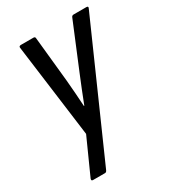

<svg xmlns="http://www.w3.org/2000/svg" viewBox="-168 -574 750 844"><g transform="rotate(-30 207.0 -151.5)"><path d="M52 185Q42 185 46 174L127 -6L65 -478Q63 -488 75 -488H138Q147 -488 147 -479L170 -252Q173 -219 175.5 -185Q178 -151 180 -117H182Q195 -150 208.5 -184.5Q222 -219 236 -252L330 -479Q333 -488 342 -488H406Q418 -488 413 -478L124 175Q120 185 113 185Z"/></g></svg>

Font: Sofia Sans Condensed Medium
Style: Italic
Weight: 500
Italic angle: -9°
Designer: Botio Nikoltchev, Ani Petrova
Foundry: lettersoup
Version: Version 4.101; ttfautohint (v1.8.4.7-5d5b)